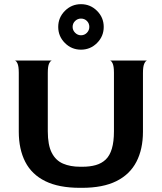

<svg xmlns="http://www.w3.org/2000/svg" viewBox="-20 -890 775 920"><path d="M363 10Q262 10 197 -22Q132 -54 101 -114.5Q70 -175 70 -259V-541Q70 -573 63.5 -586.5Q57 -600 50 -600H229Q222 -599 215.5 -586Q209 -573 209 -541V-261Q209 -195 228 -158Q247 -121 282 -106Q317 -91 364 -91H375Q411 -91 439 -99Q467 -107 486.5 -125.5Q506 -144 516 -177.5Q526 -211 526 -261V-541Q526 -573 519.5 -586.5Q513 -600 506 -600H685Q678 -599 671.5 -585.5Q665 -572 665 -540V-259Q665 -175 633.5 -114.5Q602 -54 537.5 -22Q473 10 373 10ZM368 -652Q323 -652 291 -684Q259 -716 259 -761Q259 -806 291 -838Q323 -870 368 -870Q413 -870 445 -838Q477 -806 477 -761Q477 -716 445 -684Q413 -652 368 -652ZM368 -721Q385 -721 396.5 -733Q408 -745 408 -761Q408 -778 396.5 -789.5Q385 -801 368 -801Q352 -801 340 -789.5Q328 -778 328 -761Q328 -745 340 -733Q352 -721 368 -721Z"/></svg>

Font: Red Rose SemiBold
Style: Regular
Weight: 600
Designer: Jaikishan Patel
Version: Version 2.000